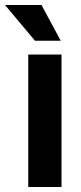

<svg xmlns="http://www.w3.org/2000/svg" viewBox="-56 -748 323 768"><path d="M57 0V-530H190V0ZM84 -585 -36 -728H110L187 -585Z"/></svg>

Font: Radio Canada Big SemiBold
Style: Regular
Weight: 600
Designer: Étienne Aubert Bonn
Foundry: Coppers and Brasses
Version: Version 1.001